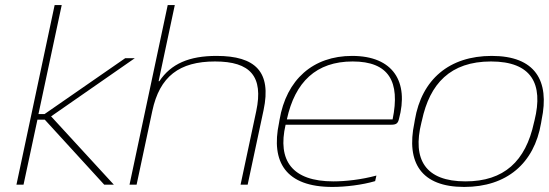

<svg xmlns="http://www.w3.org/2000/svg" viewBox="-20 -730 2170 759"><path d="M196 -710 45 0H73L128 -257H157L392 0H430L182 -270L513 -500H475L156 -279H132L224 -710Z M643 -710 492 0H520L582 -291C611 -428 689 -487 830 -487C970 -487 1022 -428 993 -291L931 0H959L1022 -295C1054 -446 990 -509 836 -509C728 -509 656 -478 610 -409H607L671 -710Z M1557 -259C1597 -406 1535 -509 1372 -509C1218 -509 1112 -416 1085 -256L1083 -244C1050 -89 1110 9 1294 9C1346 9 1412 1 1463 -14L1468 -36C1409 -20 1346 -13 1298 -13C1135 -13 1076 -95 1109 -237H1527C1547 -237 1553 -243 1557 -259ZM1114 -258C1146 -406 1230 -487 1374 -487C1517 -487 1563 -408 1532 -258Z M1620 -256 1618 -244C1585 -87 1645 9 1815 9C1983 9 2092 -84 2119 -244L2121 -256C2154 -412 2095 -509 1924 -509C1756 -509 1647 -416 1620 -256ZM1646 -246 1648 -254C1679 -399 1760 -487 1921 -487C2081 -487 2129 -399 2093 -254L2091 -246C2058 -92 1972 -13 1820 -13C1662 -13 1609 -99 1646 -246Z"/></svg>

Font: LT Wave Thin
Style: Italic
Weight: 100
Designer: Daniel Lyons
Version: Version 2.5 (Glyphs App)